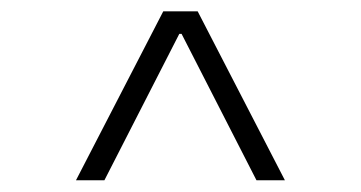

<svg xmlns="http://www.w3.org/2000/svg" viewBox="-20 -713 626 333"><path d="M111.8 -400.4 263.2 -693.4H322.8L474.1 -400.4H424.8L294.9 -654.3H291L161.1 -400.4Z"/></svg>

Font: Cascadia Code ExtraLight
Style: Regular
Weight: 200
Monospace: yes
Designer: Aaron Bell
Foundry: Saja Typeworks
Version: Version 2407.024; ttfautohint (v1.8.4)